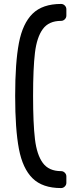

<svg xmlns="http://www.w3.org/2000/svg" viewBox="-20 -796 382 975"><path d="M290 -776Q301 -776 309 -768Q317 -760 317 -749V-717Q317 -706 309 -698Q301 -690 290 -690Q228 -690 197.5 -648.5Q167 -607 157.5 -528Q148 -449 148 -309Q148 -169 157.5 -89.5Q167 -10 197.5 31.5Q228 73 290 73Q301 73 309 81Q317 89 317 100V132Q317 143 309 151Q301 159 290 159Q196 159 145.5 109.5Q95 60 76 -40Q57 -140 57 -309Q57 -478 76 -577.5Q95 -677 145.5 -726.5Q196 -776 290 -776Z"/></svg>

Font: Contemporary
Style: Regular
Weight: 400
Designer: Victor Tran
Foundry: Victor Tran
Version: Version 1.100